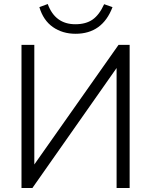

<svg xmlns="http://www.w3.org/2000/svg" viewBox="-20 -944 759 964"><path d="M87.9 0V-718.8H152.3V-118.2L575.2 -718.8H630.9V0H565.4V-602.5L142.6 0ZM177.7 -908.2 219.7 -923.8Q256.8 -822.3 358.4 -822.3Q411.1 -822.3 444.8 -845.7Q478.5 -869.1 502.9 -922.9L544.9 -908.2Q494.1 -774.4 359.4 -774.4Q293.9 -774.4 245.6 -808.1Q197.3 -841.8 177.7 -908.2Z"/></svg>

Font: Min Sans Light
Style: Regular
Weight: 300
Designer: Jinseong-Kim, NotoSansCJK, Nunito
Foundry: Jinseong-Kim
Version: Version 1.400;Glyphs 3.1.2 (3151)